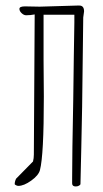

<svg xmlns="http://www.w3.org/2000/svg" viewBox="-20 -672 372 692"><path d="M283 -631 280 -609 276 -287 273 -139 270 -9Q270 -6 265 -3Q260 0 253 0Q240 0 240 -11V-30Q240 -114 244 -314Q246 -432 246 -466L248 -591V-619H137V-456L138 -324Q138 -112 124 -59Q119 -40 92.5 -21Q66 -2 46 -2Q43 -2 38.5 -4Q34 -6 33 -8Q33 -18 38 -28L99 -90Q102 -102 102 -115L105 -620Q90 -617 74 -617Q66 -617 58 -624.5Q50 -632 50 -640Q50 -649 70 -649L123 -648L259 -652H266Q283 -652 283 -631Z"/></svg>

Font: Amatic SC
Style: Regular
Weight: 400
Designer: Multiple Designers
Foundry: Vernon Adams
Version: Version 2.505